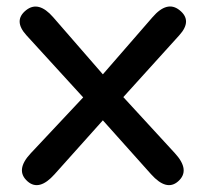

<svg xmlns="http://www.w3.org/2000/svg" viewBox="-20 -532 630 577"><path d="M58.6 -501.5Q95.7 -530.8 139.6 -480.5L289.1 -308.6L438.5 -480.5Q482.4 -531.2 519.5 -501.5Q559.1 -470.2 518.6 -425.8L350.6 -240.2L505.4 -71.8Q553.2 -20 515.1 13.2Q480.5 43.5 434.1 -8.3L289.1 -170.4L144 -8.3Q97.7 43.5 63 13.2Q24.4 -20.5 72.8 -71.8L230 -239.3L59.6 -425.8Q19 -470.2 58.6 -501.5Z"/></svg>

Font: Comic Relief LRS
Style: Regular
Weight: 400
Designer: Jeff Davis
Foundry: Loudifier
Version: Version 1.0